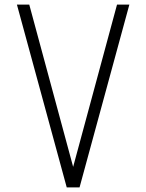

<svg xmlns="http://www.w3.org/2000/svg" viewBox="-20 -820 640 840"><path d="M272 0 54 -800H108L300 -90L492 -800H546L328 0Z"/></svg>

Font: Victor Mono Thin
Style: Regular
Weight: 100
Monospace: yes
Designer: Rune Bjørnerås
Version: Version 1.561;gftools[0.9.30]